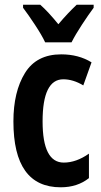

<svg xmlns="http://www.w3.org/2000/svg" viewBox="-20 -786 430 816"><path d="M306 -766Q286 -747 268.5 -728.5Q251 -710 228 -683Q184 -737 151 -766H78V-753Q100 -724 129 -680Q158 -636 172 -606H284Q300 -638 328.5 -681.5Q357 -725 378 -753V-766ZM358 -29V-133Q304 -95 251 -95Q161 -95 161 -270Q161 -449 249 -449Q291 -449 334 -423L369 -521Q314 -555 240 -555Q135 -555 86 -475.5Q37 -396 37 -270Q37 10 238 10Q309 10 358 -29Z"/></svg>

Font: Noto Sans UI Condensed
Style: Bold
Weight: 700
Width: 3
Designer: Monotype Design Team
Foundry: Monotype Imaging Inc.
Version: 1.001